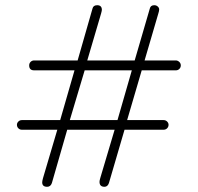

<svg xmlns="http://www.w3.org/2000/svg" viewBox="-20 -711 759 737"><path d="M161 6Q142 6 142 -11Q142 -16 145 -27L200 -213H64Q56 -213 50.5 -218.5Q45 -224 45 -232Q45 -239 50.5 -244.5Q56 -250 64 -250H211L266 -441H111Q92 -441 92 -460Q92 -468 97.5 -473.5Q103 -479 111 -479H278L335 -678Q338 -691 353 -691Q371 -691 371 -673Q371 -670 368 -659L315 -479H497L555 -678Q558 -691 572 -691Q580 -691 585.5 -686Q591 -681 591 -675Q591 -669 588 -660L535 -479H655Q662 -479 668 -473.5Q674 -468 674 -460Q674 -452 668.5 -446.5Q663 -441 655 -441H524L468 -250H608Q616 -250 621.5 -244.5Q627 -239 627 -232Q627 -224 621.5 -218.5Q616 -213 608 -213H458L398 -8Q393 6 381 6Q362 6 362 -13Q362 -18 365 -28L420 -213H238L179 -8Q174 6 161 6ZM248 -250H431L486 -441H305Z"/></svg>

Font: Comic Neue Light
Style: Regular
Weight: 300
Designer: Craig Rozynski
Foundry: Craig Rozynski
Version: Version 2.003